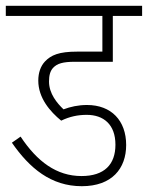

<svg xmlns="http://www.w3.org/2000/svg" viewBox="-20 -642 510 662"><path d="M279 -246C337 -246 378 -213 378 -143C378 -75 340 -35 261 -35C175 -35 108 -85 51 -171L21 -150C82 -62 156 0 262 0C366 0 415 -61 415 -142C415 -226 364 -280 280 -280C250 -280 223 -274 199 -265C177 -286 149 -319 149 -361C149 -382 153 -397 163 -408C177 -423 197 -429 238 -429H369V-587H470V-622H0V-587H333V-464H246C183 -464 156 -452 135 -430C120 -414 112 -391 112 -364C112 -304 153 -257 191 -226C220 -240 248 -246 279 -246Z"/></svg>

Font: Noto Sans Devanagari UI Condensed ExtraLight
Style: Regular
Weight: 200
Width: 3
Designer: Jelle Bosma - Monotype Design Team
Foundry: Monotype Imaging Inc.
Version: Version 2.004